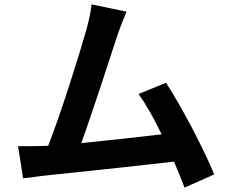

<svg xmlns="http://www.w3.org/2000/svg" viewBox="-20 -807 1040 872"><path d="M172 -144C139 -143 96 -143 62 -143L85 3C117 -1 154 -6 179 -9C305 -22 608 -54 770 -73C789 -30 805 11 818 45L953 -15C907 -127 805 -323 734 -431L609 -380C642 -336 679 -269 714 -197C613 -185 471 -169 349 -157C398 -291 480 -545 512 -643C527 -687 542 -724 555 -754L396 -787C392 -753 386 -722 372 -671C343 -567 257 -293 199 -145Z"/></svg>

Font: Source Han Sans KR
Style: Bold
Weight: 700
Designer: Ryoko NISHIZUKA 西塚涼子 (kana, bopomofo & ideographs); Paul D. Hunt (Latin, Greek & Cyrillic); Sandoll Communications 산돌커뮤니
Foundry: Adobe
Version: Version 2.004;hotconv 1.0.118;makeotfexe 2.5.65603